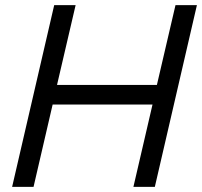

<svg xmlns="http://www.w3.org/2000/svg" viewBox="-20 -724 783 744"><path d="M273 -704 201 -395H588L660 -704H743L580 0H497L571 -319H184L110 0H27L190 -704Z"/></svg>

Font: Prodigy Sans
Style: Italic
Weight: 400
Italic angle: -13°
Designer: Wei Huang
Foundry: Wei Huang
Version: Version 1.003; ttfautohint (v1.8.3)